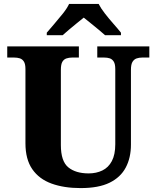

<svg xmlns="http://www.w3.org/2000/svg" viewBox="-20 -951 799 981"><path d="M392 10Q307 10 243.5 -13Q180 -36 145 -86.5Q110 -137 110 -219V-598Q110 -624 102 -636.5Q94 -649 81 -653Q68 -657 52 -657H17V-714H383V-657H349Q333 -657 319.5 -652.5Q306 -648 298.5 -635Q291 -622 291 -594V-210Q291 -127 329 -96Q367 -65 433 -65Q472 -65 503 -80Q534 -95 551.5 -128Q569 -161 569 -214V-598Q569 -624 561 -636.5Q553 -649 540.5 -653Q528 -657 512 -657H477V-714H743V-657H707Q691 -657 678 -652.5Q665 -648 657 -635Q649 -622 649 -594V-212Q649 -145 622.5 -95Q596 -45 540 -17.5Q484 10 392 10ZM219 -784Q235 -803 257.5 -829Q280 -855 301.5 -882Q323 -909 333 -931H484Q495 -909 516 -882Q537 -855 560 -829Q583 -803 598 -784V-771H517Q505 -782 485 -798.5Q465 -815 444 -832Q423 -849 408 -861Q393 -849 372 -832Q351 -815 331.5 -798.5Q312 -782 300 -771H219Z"/></svg>

Font: Noto Serif Kannada ExtraBold
Style: Regular
Weight: 800
Version: Version 2.003